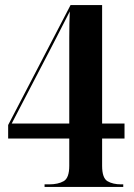

<svg xmlns="http://www.w3.org/2000/svg" viewBox="-20 -734 527 754"><path d="M155 0V-10H173Q208 -10 230 -22.5Q252 -35 252 -83V-190H12V-243L257 -714H381V-249H469V-190H381V-83Q381 -35 402 -22.5Q423 -10 456 -10H464V0ZM26 -249H252V-468Q252 -527 252 -586Q252 -645 254 -689Q246 -673 231 -644Q216 -615 201 -585.5Q186 -556 177 -539Z"/></svg>

Font: Noto Serif Display Condensed
Style: Bold
Weight: 700
Width: 3
Designer: Monotype Design Team
Foundry: Monotype Imaging Inc.
Version: Version 2.009